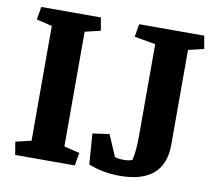

<svg xmlns="http://www.w3.org/2000/svg" viewBox="-75 -747 939 844"><g transform="rotate(10 394.0 -325.5)"><path d="M103 -586.4 33.2 -603 43 -660.6H309.1L318.8 -603L249.5 -586.4V-74.2L318.8 -57.6L309.1 0H43L33.2 -57.6L103 -74.2ZM710.9 -164.1Q710.9 10.7 509.8 10.7Q438 10.7 371.1 -15.1L360.8 -151.9L435.5 -162.6L476.6 -66.9Q494.1 -61.5 516.6 -61.5Q539.1 -61.5 554.2 -67.9Q564.5 -105 564.5 -180.2V-586.4L470.2 -603L480 -660.6H770.5L780.3 -603L710.9 -586.4Z"/></g></svg>

Font: NoticiaText-Bold
Style: Bold
Weight: 700
Designer: JM Sole
Foundry: JM Sole
Version: Version 1.003